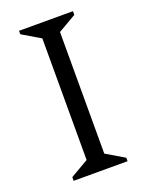

<svg xmlns="http://www.w3.org/2000/svg" viewBox="-121 -674 561 736"><g transform="rotate(-20 160.0 -306.0)"><path d="M50 0V-15L124 -58V-554L50 -598V-612H270V-597L196 -554V-58L270 -14V0Z"/></g></svg>

Font: Ancizar Serif Light
Style: Regular
Weight: 300
Designer: Cesar Puertas, Viviana Monsalve, Julian Moncada, Julian Prieto, Jose Castro, Felipe Aragon, Mariel Hernandez, Sara Alarc
Version: Version 8.100